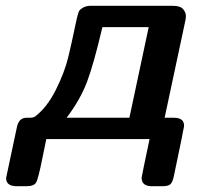

<svg xmlns="http://www.w3.org/2000/svg" viewBox="-20 -478 676 660"><path d="M1 133.8Q1 132.8 38.1 -41Q44.9 -73.2 70.8 -73.2H80.1Q94.2 -73.2 100.1 -77.1Q141.1 -107.9 171.6 -168.5Q202.1 -229 215.1 -283.4Q228 -337.9 238 -386.5Q248 -435.1 252.9 -441.9Q268.1 -458 291 -458H574.2Q600.1 -458 609.6 -446.5Q619.1 -435.1 619.1 -421.9Q619.1 -414.1 615.2 -397.9L545.9 -73.2H578.1Q613.3 -73.2 612.8 -44.9Q612.8 -40 577.1 129.9Q572.3 150.9 564.2 156.5Q556.2 162.1 538.1 162.1H502Q466.8 162.1 466.8 132.8Q466.8 129.9 494.1 0H139.2Q134.3 24.9 126 64Q111.8 135.7 104.5 148.9Q97.2 162.1 70.8 162.1H36.1Q1 161.6 1 133.8ZM209 -73.2H424.8L491.2 -384.8H332Q302.2 -257.8 279.1 -196.5Q255.9 -135.3 209 -73.2Z"/></svg>

Font: CMU Sans Serif
Style: BoldOblique
Weight: 700
Italic angle: -12°
Version: Version 0.7.0